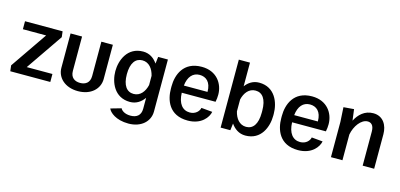

<svg xmlns="http://www.w3.org/2000/svg" viewBox="-74 -1163 3840 1842"><g transform="rotate(15 1846.0 -241.5)"><path d="M18.3 -56.7 25 0H422.5V-79.2H167.5L417.5 -443.3L410.8 -500H37.5V-420.8H268.3Z M490 -159.2C490 -62.5 570 16.7 700 16.7C830 16.7 910 -62.5 910 -159.2V-500H795.8V-159.2C795.8 -91.7 753.3 -65 700 -65C646.7 -65 604.2 -91.7 604.2 -159.2V-500H490Z M998.3 -262.5C998.3 -155 1052.5 -12.5 1209.2 -12.5C1273.3 -12.5 1318.3 -46.7 1350 -90.8V16.7C1350 85 1308.3 113.3 1248.3 113.3C1185.8 113.3 1155.8 83.3 1149.2 66.7L1044.2 96.7C1057.5 132.5 1123.3 191.7 1248.3 191.7C1375.8 191.7 1456.7 115 1456.7 16.7V-500H1360L1351.7 -431.7C1320 -477.5 1274.2 -512.5 1209.2 -512.5C1052.5 -512.5 998.3 -370 998.3 -262.5ZM1345.8 -308.3V-216.7C1330 -150 1290 -95.8 1223.3 -95.8C1155.8 -95.8 1112.5 -150.8 1112.5 -262.5C1112.5 -374.2 1155.8 -429.2 1223.3 -429.2C1290 -429.2 1330 -375 1345.8 -308.3Z M1556.7 -239.2C1556.7 -126.7 1603.3 16.7 1790 16.7C1926.7 16.7 1987.5 -70 1997.5 -125L1887.5 -135C1881.7 -102.5 1847.5 -63.3 1790 -63.3C1716.7 -63.3 1670.8 -120.8 1667.5 -226.7H2003.3H2004.2L2003.3 -227.5C2008.3 -250.8 2010.8 -275 2010.8 -299.2C2010.8 -407.5 1939.2 -516.7 1790 -516.7C1606.7 -516.7 1556.7 -373.3 1556.7 -260.8ZM1669.2 -298.3C1678.3 -387.5 1723.3 -436.7 1790 -436.7C1854.2 -436.7 1904.2 -395.8 1904.2 -299.2V-298.3Z M2572.5 -259.2C2572.5 -370.8 2518.3 -512.5 2361.7 -512.5C2300.8 -512.5 2255.8 -481.7 2225 -440V-675H2114.2V0H2210.8L2219.2 -68.3C2250.8 -23.3 2296.7 12.5 2361.7 12.5C2518.3 12.5 2572.5 -129.2 2572.5 -240.8ZM2225 -309.2C2240.8 -375.8 2280.8 -430 2347.5 -430C2415 -430 2458.3 -375 2458.3 -259.2V-240.8C2458.3 -125 2415 -70 2347.5 -70C2280.8 -70 2240.8 -124.2 2225 -190.8Z M2652.5 -239.2C2652.5 -126.7 2699.2 16.7 2885.8 16.7C3022.5 16.7 3083.3 -70 3093.3 -125L2983.3 -135C2977.5 -102.5 2943.3 -63.3 2885.8 -63.3C2812.5 -63.3 2766.7 -120.8 2763.3 -226.7H3099.2H3100L3099.2 -227.5C3104.2 -250.8 3106.7 -275 3106.7 -299.2C3106.7 -407.5 3035 -516.7 2885.8 -516.7C2702.5 -516.7 2652.5 -373.3 2652.5 -260.8ZM2765 -298.3C2774.2 -387.5 2819.2 -436.7 2885.8 -436.7C2950 -436.7 3000 -395.8 3000 -299.2V-298.3Z M3210 0H3324.2V-255.8C3340 -341.7 3398.3 -422.5 3463.3 -422.5C3491.7 -422.5 3525 -406.7 3525 -338.3V0H3639.2V-342.5C3639.2 -429.2 3595 -512.5 3495 -512.5C3408.3 -512.5 3352.5 -456.7 3319.2 -391.7L3305 -502.5L3201.7 -494.2L3210 -350Z"/></g></svg>

Font: Boon SemiBold
Style: Regular
Weight: 600
Designer: Sungsit Sawaiwan
Foundry: FontUni
Version: Version 2.0